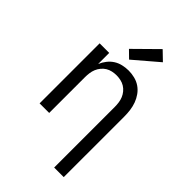

<svg xmlns="http://www.w3.org/2000/svg" viewBox="-288 -864 1176 1176"><g transform="rotate(45 300.0 -276.5)"><path d="M429 215V-310Q429 -328 426.5 -346.5Q424 -365 417 -382Q410 -399 398 -413.5Q386 -428 370.5 -437.5Q355 -447 336.5 -451Q318 -455 300 -455Q282 -455 263.5 -451Q245 -447 229.5 -437.5Q214 -428 202 -413.5Q190 -399 183 -382Q176 -365 173.5 -346.5Q171 -328 171 -310V0H88V-520H171V-424Q181 -448 197 -468.5Q213 -489 234 -502.5Q255 -516 280.5 -522Q306 -528 332 -528Q358 -528 384.5 -521.5Q411 -515 433 -500Q455 -485 471 -462.5Q487 -440 496 -415Q505 -390 508.5 -363.5Q512 -337 512 -310V215ZM286 -577 239 -623 386 -768 444 -712Z"/></g></svg>

Font: Iosevka SS04 Extended
Style: Regular
Weight: 400
Width: 7
Monospace: yes
Designer: Belleve Invis
Foundry: Belleve Invis
Version: Version 19.0.0; ttfautohint (v1.8.4)